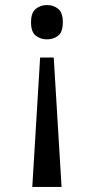

<svg xmlns="http://www.w3.org/2000/svg" viewBox="-20 -561 372 761"><path d="M193 -333 224 180H108L139 -333ZM166 -541Q192 -541 210.5 -526Q229 -511 229 -473Q229 -434 210.5 -419.5Q192 -405 166 -405Q141 -405 122 -419.5Q103 -434 103 -473Q103 -511 122 -526Q141 -541 166 -541Z"/></svg>

Font: Noto Serif Lao
Style: Regular
Weight: 400
Designer: Monotype Design Team
Foundry: Monotype Imaging Inc.
Version: Version 2.003